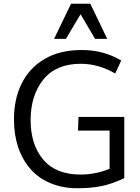

<svg xmlns="http://www.w3.org/2000/svg" viewBox="-20 -1004 753 1035"><path d="M55.2 0ZM143.6 -93.8Q55.7 -195.8 55.2 -360.4Q55.2 -469.7 96.7 -553.7Q138.2 -637.7 220.2 -686Q302.2 -734.4 420.7 -734.4Q539.1 -734.4 633.3 -677.7L601.1 -607.9Q510.3 -660.2 415.5 -660.2Q283.2 -660.2 214.4 -576.2Q145.5 -491.7 145 -356.4Q145.5 -222.7 213.9 -142.6Q282.2 -62.5 416 -63Q492.2 -63 570.8 -93.8V-299.8H400.4L403.3 -373.5H649.9V-43.5Q588.4 -14.2 531 -1.7Q473.6 10.7 395.5 10.7Q317.4 10.7 252 -16.6Q186.5 -43.9 143.6 -93.8ZM271.5 -794.4 362.8 -983.9H466.8L558.1 -794.4H492.7L414.1 -927.2L335.4 -794.4Z"/></svg>

Font: Oxygen
Style: Normal
Weight: 400
Designer: Vernon Adams
Foundry: Vernon Adams
Version: Version Release 0.2.2 webfont; ttfautohint (v0.8.52-bc40) -l